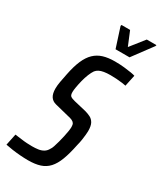

<svg xmlns="http://www.w3.org/2000/svg" viewBox="-235 -963 880 1047"><g transform="rotate(30 205.5 -439.0)"><path d="M131 8Q107 8 81 6Q55 4 30.5 0.5Q6 -3 -13 -7L2 -79Q21 -77 41 -74Q61 -71 79.5 -70Q98 -69 112 -69Q132 -69 150 -71.5Q168 -74 182.5 -82.5Q197 -91 206 -108Q211 -114 216.5 -130Q222 -146 227 -165.5Q232 -185 236.5 -204.5Q241 -224 243.5 -241Q246 -258 246 -267Q246 -282 241.5 -289.5Q237 -297 226.5 -302Q216 -307 196 -311L112 -332Q88 -338 76.5 -356Q65 -374 65 -406Q65 -425 69.5 -450Q74 -475 80 -504Q91 -559 107 -596Q123 -633 146 -655Q169 -677 200 -686.5Q231 -696 273 -696Q306 -696 332.5 -693Q359 -690 377 -687Q395 -684 403 -681L388 -610Q381 -612 365 -614Q349 -616 329.5 -617.5Q310 -619 290 -619Q266 -619 248.5 -616Q231 -613 219.5 -607Q208 -601 200 -591Q191 -578 182.5 -557Q174 -536 168 -512Q162 -488 158.5 -467.5Q155 -447 155 -436Q155 -417 162.5 -410.5Q170 -404 190 -399L266 -381Q285 -376 301 -368Q317 -360 326.5 -343Q336 -326 336 -293Q336 -284 334.5 -270Q333 -256 330.5 -238Q328 -220 322 -197Q310 -138 295 -98.5Q280 -59 258.5 -35.5Q237 -12 206 -2Q175 8 131 8ZM242 -755 202 -879 204 -886H258L294 -799L363 -886H424L422 -879L330 -755Z"/></g></svg>

Font: Saira ExtraCondensed Medium
Style: Italic
Weight: 500
Width: 2
Italic angle: -12°
Designer: Hector Gatti with collaboration of the Omnibus-Type team
Foundry: Omnibus-Type
Version: Version 1.101